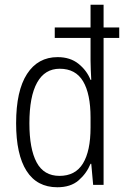

<svg xmlns="http://www.w3.org/2000/svg" viewBox="-20 -780 533 810"><path d="M222 10Q136 10 92 -59Q48 -128 48 -260Q48 -397 94 -468Q140 -539 223 -539Q276 -539 311 -511Q346 -483 362 -443H365Q364 -464 363 -485Q362 -506 362 -524V-620H211V-664H362V-760H417V-664H483V-620H417V0H373L365 -89H362Q345 -48 311.5 -19Q278 10 222 10ZM231 -38Q298 -38 330 -90.5Q362 -143 362 -242V-284Q362 -384 330.5 -437Q299 -490 232 -490Q169 -490 136.5 -431.5Q104 -373 104 -260Q104 -152 134.5 -95Q165 -38 231 -38Z"/></svg>

Font: Noto Sans Myanmar UI Condensed Light
Style: Regular
Weight: 300
Width: 3
Designer: Monotype Design Team
Foundry: Monotype Imaging Inc.
Version: Version 2.103; ttfautohint (v1.8.4.7-5d5b)